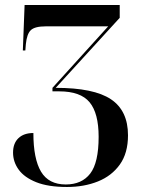

<svg xmlns="http://www.w3.org/2000/svg" viewBox="-20 -734 566 765"><path d="M247 11Q172 11 124.5 -8Q77 -27 54.5 -58Q32 -89 32 -126Q32 -163 53.5 -183.5Q75 -204 113 -204Q113 -101 143.5 -50Q174 1 242 1Q306 1 339.5 -42.5Q373 -86 373 -189Q373 -283 337 -326.5Q301 -370 216 -370H189V-384L411 -629H162Q119 -629 103 -614Q87 -599 83 -558L81 -533H71L78 -714H457V-663L202 -384Q354 -384 422 -338.5Q490 -293 490 -195Q490 -124 457.5 -78.5Q425 -33 370 -11Q315 11 247 11Z"/></svg>

Font: Noto Serif Display Condensed SemiBold
Style: Regular
Weight: 600
Width: 3
Designer: Monotype Design Team
Foundry: Monotype Imaging Inc.
Version: Version 2.009